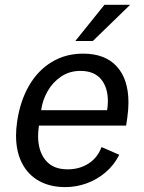

<svg xmlns="http://www.w3.org/2000/svg" viewBox="-20 -754 590 784"><path d="M319 -535Q409.5 -535 457 -482.5Q504.5 -430 504.5 -336Q504.5 -307.5 500 -275L495 -241H139Q135.5 -215.5 135.5 -199Q135.5 -137 166 -99.8Q196.5 -62.5 256 -62.5Q304.5 -62.5 341.5 -86.2Q378.5 -110 394.5 -153.5L467 -122Q446 -80 411 -50.2Q376 -20.5 333.5 -5.2Q291 10 246.5 10Q185 10 139.8 -15Q94.5 -40 70 -87.5Q45.5 -135 45.5 -200.5Q45.5 -227.5 50 -257.5Q62 -340.5 98 -403.2Q134 -466 190.8 -500.5Q247.5 -535 319 -535ZM417.5 -304Q420.5 -323 420.5 -340.5Q420.5 -397.5 392.2 -431Q364 -464.5 308 -464.5Q264 -464.5 229.8 -441.5Q195.5 -418.5 174.5 -381.8Q153.5 -345 148 -304ZM511.5 -734.5 359 -586.5H287.5L406.5 -734.5Z"/></svg>

Font: 1883 Sans
Style: Italic
Weight: 400
Italic angle: -8°
Designer: 1883 Sans project is a fork of Public Sans.
Version: Version 1.009